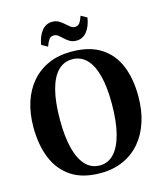

<svg xmlns="http://www.w3.org/2000/svg" viewBox="-138 -1061 999 1174"><g transform="rotate(-15 361.5 -473.5)"><path d="M356 11.5Q242 12.5 169 -35.5Q96 -83.5 61.5 -168.8Q27 -254 27 -365.5Q27 -452.5 50.2 -523.8Q73.5 -595 118 -646.2Q162.5 -697.5 225.8 -725Q289 -752.5 369.5 -752.5Q483 -752.5 555.2 -706.5Q627.5 -660.5 661.8 -577.5Q696 -494.5 696 -383Q696 -296 673 -223.8Q650 -151.5 605.8 -99Q561.5 -46.5 498.5 -17.8Q435.5 11 356 11.5ZM361 -35Q412.5 -35 449.8 -74.2Q487 -113.5 507.2 -191Q527.5 -268.5 527.5 -383Q527.5 -487.5 508.8 -559.5Q490 -631.5 453.2 -668.8Q416.5 -706 362.5 -706Q310.5 -706 273 -668.8Q235.5 -631.5 215.5 -555.8Q195.5 -480 195.5 -365.5Q195.5 -260.5 214.2 -186.8Q233 -113 269.8 -74Q306.5 -35 361 -35ZM419.5 -809Q395 -809 377.8 -819.2Q360.5 -829.5 347 -842.5Q333.5 -855.5 320.5 -865.8Q307.5 -876 291.5 -876Q272 -876 261.2 -860.5Q250.5 -845 241.5 -818.5L203 -840Q212 -894.5 238.2 -926.8Q264.5 -959 304 -959Q328 -959 345.2 -949Q362.5 -939 376.5 -926Q390.5 -913 403.8 -902.8Q417 -892.5 431.5 -892.5Q451 -892 462 -907.2Q473 -922.5 482 -950L520 -928.5Q511.5 -873.5 485.2 -841.2Q459 -809 419.5 -809Z"/></g></svg>

Font: Merriweather 72pt
Style: Bold
Weight: 700
Version: Version 2.100